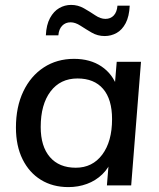

<svg xmlns="http://www.w3.org/2000/svg" viewBox="-20 -756 649 783"><path d="M259 7Q195 7 147 -22.5Q99 -52 72 -106.5Q45 -161 45 -236Q45 -320 75 -383Q105 -446 158.5 -481Q212 -516 282 -516Q348 -516 394 -485Q440 -454 459 -398L446 -383L456 -504H555L515 0H416L426 -123L436 -106Q424 -71 397 -45Q370 -19 334.5 -6Q299 7 259 7ZM289 -72Q357 -72 397 -125.5Q437 -179 437 -270Q437 -351 400.5 -393.5Q364 -436 296 -436Q226 -436 186 -383Q146 -330 146 -238Q146 -159 183.5 -115.5Q221 -72 289 -72ZM167 -612Q169 -655 184 -682.5Q199 -710 221.5 -723Q244 -736 270 -736Q298 -736 322.5 -722Q347 -708 368.5 -693.5Q390 -679 410 -679Q431 -679 444 -693Q457 -707 459 -733H509Q507 -689 492.5 -661.5Q478 -634 455.5 -621.5Q433 -609 407 -609Q378 -609 354 -623Q330 -637 308.5 -651Q287 -665 268 -665Q247 -665 233.5 -651Q220 -637 218 -612Z"/></svg>

Font: Muli SemiBold
Style: Italic
Weight: 600
Italic angle: -4.541°
Designer: Vernon Adams
Foundry: Vernon Adams
Version: Version 2.100; ttfautohint (v1.8.1.43-b0c9)